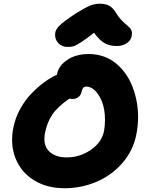

<svg xmlns="http://www.w3.org/2000/svg" viewBox="-20 -1001 788 1031"><path d="M342.8 -749Q312.5 -749 293.2 -769.5Q273.9 -790 275.9 -819.8Q277.3 -840.3 296.4 -860.6Q315.4 -880.9 383.8 -926.8Q435.5 -959 461.4 -970Q487.3 -981 516.1 -981Q548.3 -981 568.1 -969.2Q587.9 -957.5 602.1 -933.1Q613.8 -913.1 628.7 -897Q643.6 -880.9 654.3 -872.1Q665 -863.3 674.3 -854.2Q683.6 -845.2 687 -834Q690.4 -822.8 687 -807.1Q682.6 -782.7 659.9 -768.3Q637.2 -753.9 606.9 -753.9Q568.8 -753.9 541.3 -769.5Q513.7 -785.2 484.9 -825.2Q439.9 -789.1 412.1 -772Q384.3 -754.9 372.6 -752Q360.8 -749 342.8 -749ZM326.2 9.8Q232.4 9.8 163.1 -32.7Q93.8 -75.2 63.7 -150.1Q33.7 -225.1 51.8 -315.9Q62 -367.7 88.1 -415.3Q114.3 -462.9 148.4 -498.3Q182.6 -533.7 217.3 -559.1Q252 -584.5 286.1 -600.1L287.1 -606Q295.9 -649.4 342.3 -680.2Q388.7 -710.9 457 -710.9Q499 -710.9 536.4 -697.8Q573.7 -684.6 602.5 -660.9Q631.3 -637.2 654.3 -605Q677.2 -572.8 691.9 -534.2Q706.5 -495.6 714.4 -453.4Q722.2 -411.1 721.4 -366.2Q720.7 -321.3 711.9 -277.8Q694.8 -191.9 637 -125.5Q579.1 -59.1 497.8 -24.7Q416.5 9.8 326.2 9.8ZM222.2 -290Q209 -224.6 241.9 -190.2Q274.9 -155.8 338.9 -155.8Q409.2 -155.8 468.3 -196.5Q527.3 -237.3 539.1 -299.8Q548.3 -357.9 539.6 -410.4Q530.8 -462.9 503.4 -499.5Q476.1 -536.1 441.9 -536.1Q424.8 -536.1 418.9 -512.2Q415.5 -491.7 402.1 -480.5Q388.7 -469.2 369.1 -469.2Q363.8 -469.2 352.1 -471.2Q290 -428.2 261.7 -386.7Q233.4 -345.2 222.2 -290Z"/></svg>

Font: Shantell Sans Normal
Style: Italic
Weight: 800
Italic angle: -11.31°
Designer: Stephen Nixon, Anya Danilova, Shantell Martin
Foundry: Arrow Type
Version: Version 1.006;[559af2be0]